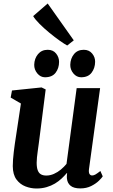

<svg xmlns="http://www.w3.org/2000/svg" viewBox="-20 -1067 644 1097"><path d="M188.5 10Q156.5 10 125.8 -1.8Q95 -13.5 74.2 -41.2Q53.5 -69 53 -117.5Q53 -135 54.5 -155.8Q56 -176.5 58.8 -199.8Q61.5 -223 65 -246.8Q68.5 -270.5 72 -293L99.5 -475.5L41 -509.5L48.5 -550L217.5 -567.5L241 -556L207 -289Q204.5 -267.5 201.5 -246.2Q198.5 -225 195.8 -205Q193 -185 191.2 -167.8Q189.5 -150.5 189.5 -137.5Q189.5 -109.5 195.8 -93.5Q202 -77.5 214.2 -70.8Q226.5 -64 244.5 -64Q266.5 -64 288 -73.5Q309.5 -83 327.8 -98.2Q346 -113.5 360 -130.5L418 -563.5H552L488.5 -101.5Q486 -82 491.2 -73.2Q496.5 -64.5 506.5 -64.5Q515.5 -64.5 525.2 -70Q535 -75.5 553.5 -90L567 -59.5Q562.5 -51.5 545.5 -34.8Q528.5 -18 501.2 -4.2Q474 9.5 439 9.5Q402 9.5 383.5 -5.5Q365 -20.5 362.5 -46.5Q362 -49 362 -52.5Q362 -56 362 -60.2Q362 -64.5 362.5 -69Q363 -73.5 363.5 -77.5L362 -78.5Q348.5 -62.5 331.8 -46.8Q315 -31 293.8 -18.2Q272.5 -5.5 246.2 2.2Q220 10 188.5 10ZM237 -625.5Q211.5 -625.5 193.2 -647.5Q175 -669.5 175.5 -697Q176.5 -733 197.2 -757.8Q218 -782.5 252.5 -782.5Q283.5 -782.5 300.5 -761.2Q317.5 -740 317.5 -713.5Q317.5 -677.5 297.8 -651.5Q278 -625.5 237 -625.5ZM443.5 -625.5Q417.5 -625.5 399.2 -647.5Q381 -669.5 381.5 -697Q382.5 -733 402.8 -757.8Q423 -782.5 458.5 -782.5Q489 -782.5 506.5 -761.2Q524 -740 523.5 -713.5Q523 -677.5 503.2 -651.5Q483.5 -625.5 443.5 -625.5ZM364 -807Q349 -815 321.2 -834.5Q293.5 -854 262.5 -879.5Q231.5 -905 206 -930.5Q180.5 -956 169.5 -975L252.5 -1047L401.5 -836.5Z"/></svg>

Font: Merriweather
Style: Bold Italic
Weight: 700
Italic angle: -7.8°
Version: Version 2.101